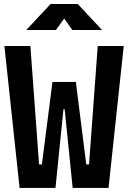

<svg xmlns="http://www.w3.org/2000/svg" viewBox="-20 -918 626 938"><path d="M75.7 0 1.5 -693.4H128.4L170.9 -114.7H184.6L236.3 -517.6H350.6L401.4 -114.7H415L457.5 -693.4H584.5L510.3 0H335L295.9 -384.3H290L251 0ZM108.4 -771.5 227.1 -898.4H359.9L478.5 -771.5H333.5L293.5 -827.6L253.4 -771.5Z"/></svg>

Font: Cascadia Mono
Style: Bold
Weight: 700
Monospace: yes
Designer: Aaron Bell
Foundry: Saja Typeworks
Version: Version 2404.023; ttfautohint (v1.8.4)